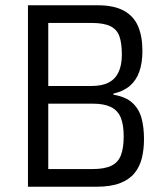

<svg xmlns="http://www.w3.org/2000/svg" viewBox="-20 -708 627 728"><path d="M86 0V-688H350Q412 -688 449.5 -667.5Q487 -647 503.5 -608.5Q520 -570 520 -515Q520 -470 508.5 -437Q497 -404 473 -383Q449 -362 410 -353V-349Q457 -341 482 -318Q507 -295 516.5 -260.5Q526 -226 526 -181Q526 -142 518 -109Q510 -76 490 -51.5Q470 -27 435 -13.5Q400 0 346 0ZM163 -67H331Q376 -67 402 -79.5Q428 -92 438.5 -119.5Q449 -147 449 -191Q449 -236 437.5 -263Q426 -290 400 -302.5Q374 -315 331 -315H163ZM163 -382H327Q367 -382 392 -395Q417 -408 429.5 -434.5Q442 -461 442 -501Q442 -545 432.5 -571Q423 -597 398 -609Q373 -621 327 -621H163Z"/></svg>

Font: Saira SemiCondensed
Style: Regular
Weight: 400
Width: 4
Designer: Hector Gatti with collaboration of the Omnibus-Type team
Foundry: Omnibus-Type
Version: Version 1.101